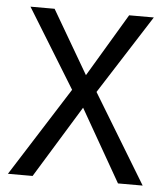

<svg xmlns="http://www.w3.org/2000/svg" viewBox="-47 -646 594 689"><g transform="rotate(5 250.0 -302.0)"><path d="M35.2 -604.5H122.1L254.9 -377L390.6 -604.5H479.5L297.9 -320.3L492.2 0H403.3L254.9 -259.8L95.7 0H6.8L210 -320.3Z"/></g></svg>

Font: BabelStone Irk Bitig
Style: Regular
Weight: 400
Designer: Andrew West
Foundry: BabelStone
Version: Version 1.03 June 7, 2023